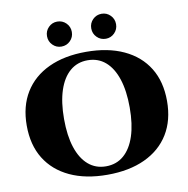

<svg xmlns="http://www.w3.org/2000/svg" viewBox="-97 -1012 1099 1120"><g transform="rotate(-10 452.5 -451.5)"><path d="M450 -714Q579 -714 672.5 -670.5Q766 -627 816 -546Q866 -465 866 -350Q866 -236 816 -154.5Q766 -73 672.5 -29.5Q579 14 450 14Q321 14 228 -29.5Q135 -73 85 -154Q35 -235 35 -350Q35 -464 85 -545.5Q135 -627 228 -670.5Q321 -714 450 -714ZM450 -36Q512 -36 555.5 -73.5Q599 -111 622 -181Q645 -251 645 -350Q645 -449 622 -519Q599 -589 555.5 -626.5Q512 -664 450 -664Q389 -664 345.5 -626.5Q302 -589 279 -519Q256 -449 256 -350Q256 -251 279 -181Q302 -111 345.5 -73.5Q389 -36 450 -36ZM315 -769Q285 -769 263.5 -790.5Q242 -812 242 -843Q242 -874 263.5 -895.5Q285 -917 315 -917Q346 -917 367.5 -895.5Q389 -874 389 -843Q389 -812 367.5 -790.5Q346 -769 315 -769ZM578 -769Q547 -769 525.5 -790.5Q504 -812 504 -843Q504 -874 525.5 -895.5Q547 -917 578 -917Q608 -917 629.5 -895.5Q651 -874 651 -843Q651 -812 629.5 -790.5Q608 -769 578 -769Z"/></g></svg>

Font: Cinzel Black
Style: Regular
Weight: 900
Designer: Natanael Gama
Version: Version 2.000